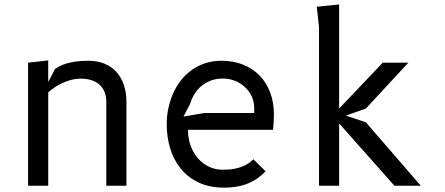

<svg xmlns="http://www.w3.org/2000/svg" viewBox="-20 -830 1990 858"><path d="M195.5 0H105.5V-550L195.5 -560V-463.5L226 -522Q235 -528 247.2 -534.5Q259.5 -541 277 -546.2Q294.5 -551.5 318.5 -555Q342.5 -558.5 375 -558.5Q414.5 -558.5 446.2 -545.8Q478 -533 499.8 -509Q521.5 -485 533.2 -451Q545 -417 545 -375V0H455V-375Q455 -402 446.2 -421.5Q437.5 -441 422 -453.8Q406.5 -466.5 386 -472.5Q365.5 -478.5 342.5 -478.5Q318.5 -478.5 296.2 -472.5Q274 -466.5 255 -457.2Q236 -448 220.8 -437.2Q205.5 -426.5 195.5 -417Z M1167 -64.5Q1151.5 -48.5 1133 -35Q1114.5 -21.5 1092 -11.8Q1069.5 -2 1042.2 3.2Q1015 8.5 981.5 8.5Q915 8.5 866.5 -15Q818 -38.5 786.5 -78Q755 -117.5 740 -168.5Q725 -219.5 725 -275Q725 -310.5 732.2 -345.2Q739.5 -380 753.2 -411.5Q767 -443 787.8 -470Q808.5 -497 835.8 -516.5Q863 -536 896.2 -547.2Q929.5 -558.5 969 -558.5Q1023 -558.5 1066.5 -541Q1110 -523.5 1140.5 -492Q1171 -460.5 1187.5 -416.2Q1204 -372 1204 -319Q1204 -303.5 1203 -285Q1202 -266.5 1200 -250H820Q820 -211.5 832 -178.8Q844 -146 864.8 -122.2Q885.5 -98.5 913.8 -85Q942 -71.5 975 -71.5Q1007 -71.5 1029.8 -76.2Q1052.5 -81 1068.2 -88Q1084 -95 1094.5 -103Q1105 -111 1112.5 -118ZM1116 -325V-347Q1116 -375.5 1104.8 -399.5Q1093.5 -423.5 1074.2 -441.2Q1055 -459 1029.8 -469Q1004.5 -479 976.5 -479Q943 -479 917.8 -468.2Q892.5 -457.5 874.5 -440.8Q856.5 -424 845.5 -404Q834.5 -384 829.5 -366L800 -309L892.5 -325Z M1405.5 0V-710L1395.5 -800L1495.5 -810V-345L1690.5 -550H1805L1615 -345L1526 -313.5L1615 -283.5L1860.5 0H1742.5L1495.5 -278.5V0Z"/></svg>

Font: B612 Mono
Style: Regular
Weight: 400
Version: Version 1.005